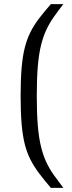

<svg xmlns="http://www.w3.org/2000/svg" viewBox="-20 -763 348 933"><path d="M227.1 150Q193.9 110.9 169.5 78.6Q145.1 46.4 128 12.6Q110.9 -21.1 100.3 -62.8Q89.8 -104.5 85 -161.3Q80.2 -218 80.2 -297Q80.2 -376 85 -432.5Q89.8 -489 100.3 -531Q110.9 -573 128 -607Q145.1 -641 169.5 -673Q193.9 -705 227.1 -743H287.8Q262.3 -710.1 241.9 -681.2Q221.5 -652.3 206.1 -620Q190.6 -587.8 179.9 -545.3Q169.1 -502.8 163.9 -442.5Q158.7 -382.2 158.7 -297Q158.7 -211.3 163.9 -151Q169.1 -90.7 179.9 -47.9Q190.6 -5.1 206.1 27.1Q221.5 59.3 241.9 87.9Q262.3 116.6 287.8 150Z"/></svg>

Font: Saira Thin
Style: Regular
Weight: 100
Designer: Hector Gatti with collaboration of the Omnibus-Type team
Foundry: Omnibus-Type
Version: Version 1.101